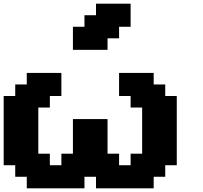

<svg xmlns="http://www.w3.org/2000/svg" viewBox="-20 -1020 1102 1040"><path d="M500 0H812.5V-62.5H875V-125H937.5V-500H875V-562.5H812.5V-625H625V-500H687.5V-437.5H750V-187.5H687.5V-125H625V-187.5H562.5V-375H375V-187.5H312.5V-125H250V-187.5H187.5V-437.5H250V-500H312.5V-625H125V-562.5H62.5V-500H0V-125H62.5V-62.5H125V0H437.5V-62.5H500ZM375 -750H562.5V-812.5H625V-875H687.5V-1000H500V-937.5H437.5V-875H375Z"/></svg>

Font: Faithful 32x
Style: Semibold
Weight: 400
Foundry: Faithful Resource Pack
Version: Version 1.0; January 27, 2023